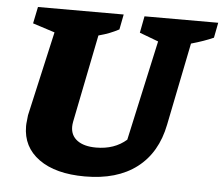

<svg xmlns="http://www.w3.org/2000/svg" viewBox="-49 -713 910 781"><g transform="rotate(5 405.5 -322.0)"><path d="M325 13Q205 13 137 -36Q69 -85 69 -170Q69 -180 70.5 -191Q72 -202 73 -215L151 -560L61 -589L75 -657H425L413 -595Q394 -585 375 -577.5Q356 -570 330 -563L258 -204Q257 -198 256.5 -193.5Q256 -189 256 -184Q256 -148 283.5 -128Q311 -108 360 -108Q435 -108 484 -151L574 -560L497 -589L510 -657H811L799 -595Q761 -578 708 -563L640 -226Q617 -110 536.5 -48.5Q456 13 325 13Z"/></g></svg>

Font: Piazzolla ExtraBold
Style: Italic
Weight: 800
Italic angle: -11.3°
Designer: Juan Pablo del Peral
Foundry: Huerta Tipografica
Version: Version 1.330